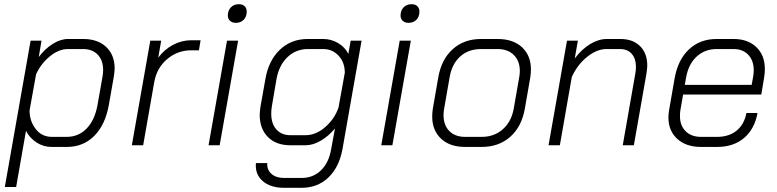

<svg xmlns="http://www.w3.org/2000/svg" viewBox="-20 -693 3709 916"><path d="M126 -499H178L165 -421Q194 -460 231.5 -483.5Q269 -507 304 -507H377Q446 -507 486.5 -469Q527 -431 527 -366Q527 -355 523 -327L499 -191Q482 -97 429.5 -44.5Q377 8 299 8H226Q187 8 154 -13.5Q121 -35 104 -69L57 199H3ZM298 -40Q355 -40 393.5 -80Q432 -120 445 -191L469 -327Q472 -344 472 -359Q472 -405 446.5 -432Q421 -459 376 -459H304Q260 -459 217 -423.5Q174 -388 152 -338L121 -166Q121 -116 150 -78Q179 -40 228 -40Z M697 -499H749L735 -418Q764 -457 805.5 -479Q847 -501 892 -501H937L929 -453H892Q827 -453 777.5 -411Q728 -369 716 -302L663 0H609Z M1067 -619Q1067 -643 1081.5 -658Q1096 -673 1120 -673Q1137 -673 1147 -663.5Q1157 -654 1157 -638Q1157 -613 1142.5 -598.5Q1128 -584 1105 -584Q1088 -584 1077.5 -593.5Q1067 -603 1067 -619ZM1063 -499H1116L1028 0H975Z M1201 85H1255Q1253 117 1275 136.5Q1297 156 1335 156H1419Q1474 156 1511.5 119.5Q1549 83 1560 18L1578 -80Q1547 -43 1510 -21.5Q1473 0 1438 0H1365Q1297 0 1258 -39.5Q1219 -79 1219 -145Q1219 -158 1223 -186L1246 -315Q1261 -404 1315 -455.5Q1369 -507 1448 -507H1522Q1560 -507 1593 -487.5Q1626 -468 1642 -436L1653 -499H1705L1614 18Q1598 105 1546.5 154Q1495 203 1419 203H1335Q1270 203 1233 170.5Q1196 138 1201 85ZM1437 -48Q1488 -48 1532.5 -87.5Q1577 -127 1595 -180L1625 -346Q1625 -395 1595.5 -427Q1566 -459 1522 -459H1449Q1392 -459 1351.5 -420.5Q1311 -382 1299 -315L1277 -186Q1274 -168 1274 -151Q1274 -103 1298.5 -75.5Q1323 -48 1366 -48Z M1891 -619Q1891 -643 1905.5 -658Q1920 -673 1944 -673Q1961 -673 1971 -663.5Q1981 -654 1981 -638Q1981 -613 1966.5 -598.5Q1952 -584 1929 -584Q1912 -584 1901.5 -593.5Q1891 -603 1891 -619ZM1887 -499H1940L1852 0H1799Z M2042 -137Q2042 -156 2045 -175L2071 -324Q2086 -410 2140 -458.5Q2194 -507 2275 -507H2354Q2428 -507 2470.5 -467.5Q2513 -428 2513 -362Q2513 -344 2510 -324L2484 -175Q2469 -89 2414.5 -40.5Q2360 8 2278 8H2199Q2126 8 2084 -31.5Q2042 -71 2042 -137ZM2278 -40Q2338 -40 2379 -76.5Q2420 -113 2431 -175L2457 -324Q2460 -339 2460 -354Q2460 -402 2431.5 -430.5Q2403 -459 2354 -459H2275Q2215 -459 2175.5 -423.5Q2136 -388 2125 -324L2099 -175Q2096 -159 2096 -144Q2096 -96 2123.5 -68Q2151 -40 2199 -40Z M2685 -499H2737L2722 -414Q2756 -459 2796 -483Q2836 -507 2875 -507H2940Q2999 -507 3033.5 -473Q3068 -439 3068 -380Q3068 -369 3064 -341L3004 0H2951L3011 -342Q3014 -359 3014 -374Q3014 -413 2994 -436Q2974 -459 2938 -459H2873Q2828 -459 2781.5 -422Q2735 -385 2708 -326L2651 0H2597Z M3169 -132Q3169 -149 3172 -167L3199 -322Q3215 -409 3267.5 -458Q3320 -507 3399 -507H3480Q3548 -507 3588.5 -468Q3629 -429 3629 -364Q3629 -346 3626 -326L3612 -242H3239L3226 -167Q3224 -157 3224 -139Q3224 -94 3251 -67Q3278 -40 3325 -40H3401Q3458 -40 3494.5 -70Q3531 -100 3541 -154H3594Q3580 -77 3529.5 -34.5Q3479 8 3401 8H3325Q3253 8 3211 -30.5Q3169 -69 3169 -132ZM3566 -288 3573 -326Q3576 -343 3576 -357Q3576 -404 3550 -431.5Q3524 -459 3480 -459H3399Q3342 -459 3303 -422.5Q3264 -386 3253 -322L3247 -288Z"/></svg>

Font: Bai Jamjuree Light
Style: Italic
Weight: 300
Italic angle: -10°
Version: Version 1.000; ttfautohint (v1.6)